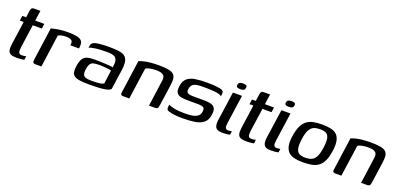

<svg xmlns="http://www.w3.org/2000/svg" viewBox="2 -1189 3875 1868"><g transform="rotate(20 1939.5 -255.0)"><path d="M144 3Q104 3 83 -6Q62 -15 55.5 -38Q49 -61 54 -100L89 -348H49L56 -399H96L105 -465Q108 -483 112 -491.5Q116 -500 124 -502.5Q132 -505 147 -505H205Q205 -503 204 -496.5Q203 -490 201 -478L190 -399H284L277 -348H183L149 -109Q144 -70 150 -53.5Q156 -37 185 -37Q195 -37 208 -39Q221 -41 226 -43L221 -4Q215 -3 194 0Q173 3 144 3Z M399 0H335Q320 0 313.5 -8Q307 -16 310 -38L358 -379Q382 -386 426.5 -394Q471 -402 530 -402Q589 -402 622 -394.5Q655 -387 669 -372.5Q683 -358 685 -337.5Q687 -317 683 -290H593L595 -304Q597 -328 586.5 -338.5Q576 -349 559.5 -352Q543 -355 525 -355Q500 -355 479 -350Q458 -345 446 -337Z M897 6Q835 6 797 0.5Q759 -5 740 -19Q721 -33 716.5 -57Q712 -81 717 -117Q724 -168 739.5 -194.5Q755 -221 784.5 -231Q814 -241 862 -241Q888 -241 918 -240Q948 -239 976.5 -237.5Q1005 -236 1026 -234Q1047 -232 1054 -229Q1061 -271 1057 -295Q1053 -319 1039.5 -331Q1026 -343 1003 -347Q980 -351 950 -351Q916 -351 881.5 -349Q847 -347 817.5 -342Q788 -337 767 -329L770 -348Q774 -371 787.5 -381Q801 -391 819 -394Q840 -399 879.5 -402Q919 -405 963 -404Q1019 -404 1057.5 -398.5Q1096 -393 1118 -376Q1140 -359 1147 -325Q1154 -291 1146 -234L1117 -30Q1106 -11 1052.5 -2.5Q999 6 897 6ZM902 -36Q962 -36 992.5 -41Q1023 -46 1031 -57L1049 -195Q1040 -198 1018 -200.5Q996 -203 971 -205Q946 -207 929 -207Q892 -207 868 -202Q844 -197 832 -179Q820 -161 814 -123Q810 -92 814.5 -73Q819 -54 839 -45Q859 -36 902 -36Z M1244 0Q1215 0 1220 -28L1268 -372Q1286 -379 1312.5 -386Q1339 -393 1378.5 -397.5Q1418 -402 1473 -402Q1535 -402 1572 -394.5Q1609 -387 1626 -369.5Q1643 -352 1645.5 -324Q1648 -296 1642 -255L1611 -38Q1609 -24 1605.5 -15Q1602 -6 1593 -3Q1584 0 1567 0H1513L1551 -275Q1557 -314 1535.5 -331Q1514 -348 1464 -348Q1427 -348 1398 -342Q1369 -336 1355 -325L1309 0Z M1863 4Q1844 4 1818 3Q1792 2 1766.5 -1.5Q1741 -5 1721 -12Q1708 -15 1701 -20Q1694 -25 1692.5 -37.5Q1691 -50 1695 -76Q1718 -65 1748.5 -58.5Q1779 -52 1809 -50Q1839 -48 1861 -48Q1888 -48 1915 -50Q1942 -52 1965.5 -59Q1989 -66 2004 -81Q2019 -96 2023 -122Q2029 -157 2012 -167Q1995 -177 1963 -177H1858Q1819 -177 1786 -182Q1753 -187 1736 -208Q1719 -229 1726 -279Q1733 -334 1764 -361Q1795 -388 1845.5 -396Q1896 -404 1964 -404Q1988 -404 2021.5 -403Q2055 -402 2083 -397Q2106 -395 2120 -389.5Q2134 -384 2139.5 -374.5Q2145 -365 2142 -346L2139 -323Q2132 -334 2111 -339.5Q2090 -345 2061 -348Q2032 -351 2000.5 -351.5Q1969 -352 1942 -352Q1912 -352 1885.5 -348.5Q1859 -345 1841 -331Q1823 -317 1818 -285Q1814 -260 1822.5 -249Q1831 -238 1849 -235Q1867 -232 1890 -232H2000Q2039 -232 2068.5 -225Q2098 -218 2112 -195Q2126 -172 2118 -123Q2110 -67 2075.5 -40Q2041 -13 1986.5 -4.5Q1932 4 1863 4Z M2271 4Q2218 4 2202.5 -21.5Q2187 -47 2194 -98L2237 -399H2331L2289 -103Q2283 -65 2290.5 -51Q2298 -37 2321 -37Q2330 -37 2341.5 -39Q2353 -41 2356 -42L2351 -4Q2347 -3 2337.5 -1Q2328 1 2312 2.5Q2296 4 2271 4ZM2293 -454Q2270 -454 2259.5 -460.5Q2249 -467 2252 -485Q2255 -503 2266.5 -509.5Q2278 -516 2301 -516Q2324 -516 2334 -509.5Q2344 -503 2341 -485Q2338 -467 2327 -460.5Q2316 -454 2293 -454Z M2522 3Q2482 3 2461 -6Q2440 -15 2433.5 -38Q2427 -61 2432 -100L2467 -348H2427L2434 -399H2474L2483 -465Q2486 -483 2490 -491.5Q2494 -500 2502 -502.5Q2510 -505 2525 -505H2583Q2583 -503 2582 -496.5Q2581 -490 2579 -478L2568 -399H2662L2655 -348H2561L2527 -109Q2522 -70 2528 -53.5Q2534 -37 2563 -37Q2573 -37 2586 -39Q2599 -41 2604 -43L2599 -4Q2593 -3 2572 0Q2551 3 2522 3Z M2773 4Q2720 4 2704.5 -21.5Q2689 -47 2696 -98L2739 -399H2833L2791 -103Q2785 -65 2792.5 -51Q2800 -37 2823 -37Q2832 -37 2843.5 -39Q2855 -41 2858 -42L2853 -4Q2849 -3 2839.5 -1Q2830 1 2814 2.5Q2798 4 2773 4ZM2795 -454Q2772 -454 2761.5 -460.5Q2751 -467 2754 -485Q2757 -503 2768.5 -509.5Q2780 -516 2803 -516Q2826 -516 2836 -509.5Q2846 -503 2843 -485Q2840 -467 2829 -460.5Q2818 -454 2795 -454Z M3108 6Q3060 6 3022 -2Q2984 -10 2959.5 -31.5Q2935 -53 2925.5 -93.5Q2916 -134 2926 -199Q2935 -266 2955.5 -307Q2976 -348 3006 -369Q3036 -390 3075.5 -397Q3115 -404 3163 -404Q3211 -404 3249 -396Q3287 -388 3311 -366.5Q3335 -345 3344 -304.5Q3353 -264 3344 -199Q3334 -131 3314.5 -90.5Q3295 -50 3265 -29Q3235 -8 3196 -1Q3157 6 3108 6ZM3114 -44Q3150 -44 3177 -55Q3204 -66 3222 -99Q3240 -132 3249 -199Q3258 -266 3249.5 -299Q3241 -332 3217.5 -343Q3194 -354 3157 -354Q3121 -354 3093.5 -343Q3066 -332 3048 -299Q3030 -266 3021 -199Q3012 -132 3021 -99Q3030 -66 3054 -55Q3078 -44 3114 -44Z M3440 0Q3411 0 3416 -28L3464 -372Q3482 -379 3508.5 -386Q3535 -393 3574.5 -397.5Q3614 -402 3669 -402Q3731 -402 3768 -394.5Q3805 -387 3822 -369.5Q3839 -352 3841.5 -324Q3844 -296 3838 -255L3807 -38Q3805 -24 3801.5 -15Q3798 -6 3789 -3Q3780 0 3763 0H3709L3747 -275Q3753 -314 3731.5 -331Q3710 -348 3660 -348Q3623 -348 3594 -342Q3565 -336 3551 -325L3505 0Z"/></g></svg>

Font: Genos Thin Medium
Style: Italic
Weight: 500
Italic angle: -8°
Version: Version 1.010